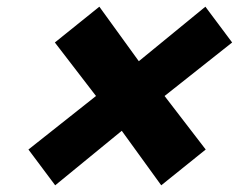

<svg xmlns="http://www.w3.org/2000/svg" viewBox="-20 -692 718 574"><path d="M595 -245 462 -138 344 -301 145 -138 65 -245 267 -405 144 -565 277 -672 395 -509 594 -672 674 -565 472 -405Z"/></svg>

Font: TypoPRO Sinkin Sans
Style: 800 Black Italic
Weight: 900
Italic angle: -112°
Designer: Keith Bates
Foundry: K-Type
Version: Sinkin Sans (version 1.0)  by Keith Bates   •   © 2014   www